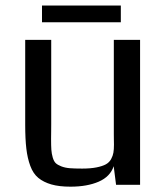

<svg xmlns="http://www.w3.org/2000/svg" viewBox="-20 -683 611 710"><path d="M73.2 0ZM498 0.5H409.2L400.4 -68.4Q387.7 -29.8 345 -11.2Q302.2 7.3 240.7 7.3Q198.7 7.3 169.9 -1Q141.1 -9.3 121.8 -25.1Q102.5 -41 92 -69.6Q81.5 -98.1 77.4 -133.5Q73.2 -168.9 73.2 -221.7V-535.6H169.4V-224.6Q169.4 -213.9 169.2 -195.6Q168.9 -177.2 168.9 -169.9Q168.9 -144 169.9 -129.4Q170.9 -114.7 175 -100.6Q179.2 -86.4 186 -79.8Q192.9 -73.2 206.5 -67.9Q220.2 -62.5 238 -61Q255.9 -59.6 283.7 -59.6Q314.9 -59.6 336.9 -64Q358.9 -68.4 371.6 -75.4Q384.3 -82.5 390.9 -94.7Q397.5 -106.9 399.4 -118.7Q401.4 -130.4 401.4 -147.9Q401.4 -153.8 401.1 -167Q400.9 -180.2 400.9 -187V-535.6H498ZM135.3 -662.6H426.8V-600.6H135.3Z"/></svg>

Font: Coda
Style: Regular
Weight: 400
Designer: vernon adams
Foundry: vernon adams
Version: Version 2.001; ttfautohint (v0.8) -r 50 -G 200 -x